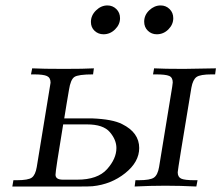

<svg xmlns="http://www.w3.org/2000/svg" viewBox="-20 -679 806 699"><path d="M24.9 0 28.8 -22.9H41Q83 -22.9 95.9 -32.5Q108.9 -42 113.8 -70.8Q163.6 -372.6 164.1 -377.9Q164.1 -396 151.1 -402.1Q138.2 -408.2 103 -408.2H92.8L97.2 -430.2Q136.2 -428.2 212.9 -428.2Q286.1 -428.2 321.8 -430.2L318.8 -408.2Q264.6 -408.2 250.7 -398.7Q236.8 -389.2 231 -351.1Q228 -335 222.4 -300.5Q216.8 -266.1 213.9 -248H314.9Q390.1 -245.1 424.8 -227.1Q486.8 -196.3 486.8 -140.1Q486.8 -89.4 435.8 -48.6Q384.8 -7.8 316.9 -1Q302.7 0 274.9 0ZM182.1 -43Q182.1 -24.9 209 -24.9H261.2Q335.4 -24.9 369.6 -63Q403.8 -101.1 403.8 -140.1Q403.8 -169.9 379.9 -198Q356 -226.1 296.9 -226.1H210Q182.1 -58.1 182.1 -43ZM311 -599.1Q311 -623 329.6 -641.1Q348.1 -659.2 371.1 -659.2Q390.1 -659.2 403.6 -646Q417 -632.8 417 -612.8Q417 -589.8 398.9 -572Q380.9 -554.2 356.9 -554.2Q337.9 -554.2 324.5 -566.7Q311 -579.1 311 -599.1ZM470.2 0 473.1 -22.9H484.9Q526.9 -22.9 540.5 -32.5Q554.2 -42 559.1 -70.8L606.9 -362.8Q608.9 -375 608.9 -378.9Q608.9 -397 595.9 -402.6Q583 -408.2 546.9 -408.2H537.1L541 -430.2Q577.1 -428.2 648.9 -428.2L766.1 -430.2L763.2 -408.2H751Q709 -408.2 695.6 -398.7Q682.1 -389.2 676.8 -359.9Q627 -61 627 -51.8Q627 -34.7 639.4 -28.8Q651.9 -22.9 688 -22.9H699.2L694.8 0Q637.7 -2.9 582 -2.9Q527.3 -2.9 470.2 0ZM504.9 -600.1Q504.9 -624 523.4 -641.6Q542 -659.2 564.9 -659.2Q584 -659.2 597.4 -646Q610.8 -632.8 610.8 -612.8Q610.8 -589.8 593 -572Q575.2 -554.2 550.8 -554.2Q531.7 -554.2 518.3 -567.1Q504.9 -580.1 504.9 -600.1Z"/></svg>

Font: CMU Serif Extra
Style: RomanSlanted
Weight: 500
Italic angle: -9.46001°
Version: Version 0.7.0